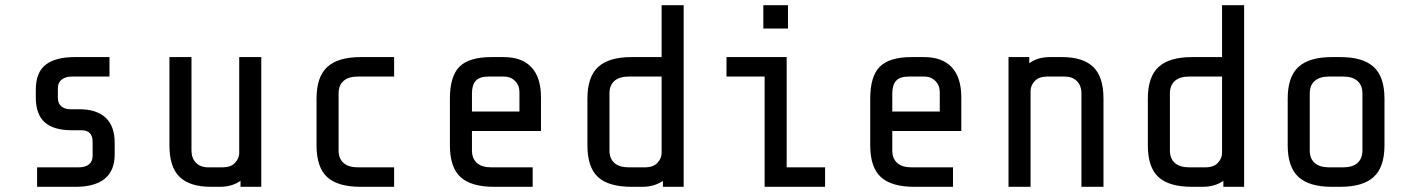

<svg xmlns="http://www.w3.org/2000/svg" viewBox="-20 -720 5440 740"><path d="M272 0H123V-75H282Q309 -75 323 -86.5Q337 -98 337 -120V-173Q337 -218 294 -218H257Q187 -218 152.5 -248.5Q118 -279 118 -345V-374Q118 -441 156 -470.5Q194 -500 268 -500H402V-425H258Q233 -425 218 -413.5Q203 -402 203 -380V-344Q203 -321 216.5 -310Q230 -299 251 -299H285Q352 -299 387 -266.5Q422 -234 422 -170V-125Q422 -62 383.5 -31Q345 0 272 0Z M827 0H793Q712 0 672.5 -38Q633 -76 633 -160V-500H718V-140Q718 -110 735.5 -92.5Q753 -75 783 -75H837Q869 -75 884.5 -91Q900 -107 902 -127V-500H987V0H907V-23Q874 0 827 0Z M1200 -160V-340Q1200 -424 1241.5 -462Q1283 -500 1370 -500H1499V-425H1360Q1323 -425 1304 -408Q1285 -391 1285 -360V-140Q1285 -109 1304 -92Q1323 -75 1360 -75H1499V0H1370Q1282 0 1241 -37.5Q1200 -75 1200 -160Z M1714 -160V-340Q1714 -426 1751 -463Q1788 -500 1874 -500H1921Q1992 -500 2028.5 -460.5Q2065 -421 2065 -345V-215H1799V-140Q1799 -109 1818 -92Q1837 -75 1874 -75H2033V0H1884Q1796 0 1755 -37.5Q1714 -75 1714 -160ZM1982 -365Q1982 -391 1965 -408Q1948 -425 1922 -425H1864Q1828 -425 1813.5 -408.5Q1799 -392 1799 -360V-290H1982Z M2455 0H2414Q2326 0 2285 -37.5Q2244 -75 2244 -160V-340Q2244 -424 2285.5 -462Q2327 -500 2414 -500H2530V-700H2615V0H2535V-23Q2502 0 2455 0ZM2530 -130V-425H2404Q2367 -425 2348 -408Q2329 -391 2329 -360V-140Q2329 -109 2348 -92Q2367 -75 2404 -75H2465Q2498 -75 2514 -92.5Q2530 -110 2530 -130Z M3017 -700V-610H2922V-700ZM2780 -425V-500H3012V-75H3160V0H2927V-425Z M3334 -160V-340Q3334 -426 3371 -463Q3408 -500 3494 -500H3541Q3612 -500 3648.5 -460.5Q3685 -421 3685 -345V-215H3419V-140Q3419 -109 3438 -92Q3457 -75 3494 -75H3653V0H3504Q3416 0 3375 -37.5Q3334 -75 3334 -160ZM3602 -365Q3602 -391 3585 -408Q3568 -425 3542 -425H3484Q3448 -425 3433.5 -408.5Q3419 -392 3419 -360V-290H3602Z M3947 -500V-476Q3978 -500 4027 -500H4073Q4154 -500 4193.5 -462Q4233 -424 4233 -340V0H4148V-360Q4148 -390 4130.5 -407.5Q4113 -425 4083 -425H4017Q3984 -425 3968 -407.5Q3952 -390 3952 -370V0H3867V-500Z M4615 0H4574Q4486 0 4445 -37.5Q4404 -75 4404 -160V-340Q4404 -424 4445.5 -462Q4487 -500 4574 -500H4690V-700H4775V0H4695V-23Q4662 0 4615 0ZM4690 -130V-425H4564Q4527 -425 4508 -408Q4489 -391 4489 -360V-140Q4489 -109 4508 -92Q4527 -75 4564 -75H4625Q4658 -75 4674 -92.5Q4690 -110 4690 -130Z M5146 0H5113Q5026 0 4984.5 -38Q4943 -76 4943 -160V-340Q4943 -424 4984.5 -462Q5026 -500 5113 -500H5146Q5233 -500 5274.5 -462Q5316 -424 5316 -340V-160Q5316 -76 5274.5 -38Q5233 0 5146 0ZM5156 -425H5103Q5066 -425 5047 -408Q5028 -391 5028 -360V-140Q5028 -109 5047 -92Q5066 -75 5103 -75H5156Q5193 -75 5212 -92Q5231 -109 5231 -140V-360Q5231 -391 5212 -408Q5193 -425 5156 -425Z"/></svg>

Font: Share Tech Mono
Style: Regular
Weight: 400
Designer: Ralph Oliver du Carrois
Foundry: Ralph Oliver du Carrois
Version: Version 1.003